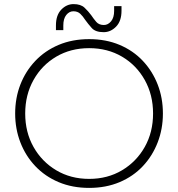

<svg xmlns="http://www.w3.org/2000/svg" viewBox="-20 -904 869 937"><path d="M415 13Q333 13 266.5 -15Q200 -43 152.5 -93Q105 -143 79.5 -209Q54 -275 54 -350Q54 -426 79.5 -491.5Q105 -557 152.5 -607Q200 -657 266.5 -685Q333 -713 415 -713Q497 -713 563.5 -685Q630 -657 677 -607Q724 -557 749.5 -491.5Q775 -426 775 -350Q775 -275 749.5 -209Q724 -143 677 -93Q630 -43 563.5 -15Q497 13 415 13ZM415 -31Q505 -31 575.5 -73Q646 -115 686.5 -187Q727 -259 727 -350Q727 -441 686.5 -513.5Q646 -586 575.5 -627.5Q505 -669 415 -669Q325 -669 254.5 -627.5Q184 -586 143.5 -513.5Q103 -441 103 -350Q103 -259 143.5 -187Q184 -115 254.5 -73Q325 -31 415 -31ZM486 -747Q446 -747 428 -767Q410 -787 395 -808Q385 -824 372 -836.5Q359 -849 338 -849Q318 -849 303.5 -831Q289 -813 289 -780V-757H253V-780Q253 -830 279 -857Q305 -884 339 -884Q374 -884 392.5 -866.5Q411 -849 425 -830Q437 -812 450 -797Q463 -782 487 -782Q507 -782 522 -800Q537 -818 537 -851V-874H573V-852Q573 -801 546.5 -774Q520 -747 486 -747Z"/></svg>

Font: MuseoModerno ExtraLight
Style: Regular
Weight: 200
Designer: Pablo Cosgaya, Héctor Gatti, Marcela Romero, and the Authors of The MuseoModerno Project.
Foundry: Omnibus-Type Team
Version: Version 1.001